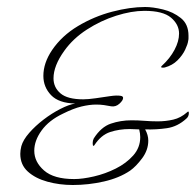

<svg xmlns="http://www.w3.org/2000/svg" viewBox="-20 -540 560 549"><path d="M188 -11Q150 -11 115.5 -20.5Q81 -30 59.5 -49.5Q38 -69 38 -100Q38 -110 41 -122Q46 -140 63.5 -160Q81 -180 104.5 -198Q128 -216 152.5 -228.5Q177 -241 195 -244Q148 -245 126 -268Q104 -291 104 -323Q104 -360 129 -397Q157 -438 203 -465.5Q249 -493 300.5 -506.5Q352 -520 395 -520Q417 -520 446 -513Q475 -506 497 -488.5Q519 -471 519 -438Q519 -434 519 -430.5Q519 -427 518 -423Q517 -414 509.5 -398Q502 -382 487.5 -367.5Q473 -353 451 -347Q445 -346 442 -347Q439 -348 443 -352Q466 -373 479 -397.5Q492 -422 492 -444Q492 -470 469 -489.5Q446 -509 393 -509Q356 -509 312 -495Q268 -481 228.5 -455.5Q189 -430 164 -395Q133 -352 133 -316Q133 -290 153 -273Q173 -256 218 -256Q232 -256 253 -259Q274 -262 294 -265Q314 -268 325 -266Q332 -265 332 -260Q332 -253 321.5 -243.5Q311 -234 298 -236Q288 -238 277.5 -239.5Q267 -241 255 -241Q236 -241 213 -235.5Q190 -230 160 -215Q120 -196 99 -167Q78 -138 78 -109Q78 -77 106 -52.5Q134 -28 192 -28Q216 -28 248.5 -35.5Q281 -43 311 -58Q341 -73 361 -95.5Q381 -118 381 -148Q381 -158 378 -170Q371 -170 364.5 -170.5Q358 -171 351 -171Q321 -171 295 -162.5Q269 -154 250 -125Q249 -123 247 -123Q245 -123 245 -131Q245 -138 248 -144Q269 -177 297 -186.5Q325 -196 356 -196Q375 -196 393.5 -194.5Q412 -193 431 -193Q454 -193 475.5 -198Q497 -203 515 -219Q517 -221 518 -221Q520 -221 520 -217Q520 -207 513 -201Q488 -178 457.5 -173.5Q427 -169 395 -170Q404 -154 404 -138Q404 -111 386.5 -87.5Q369 -64 352 -52Q321 -31 277 -21Q233 -11 188 -11Z"/></svg>

Font: Waterfall
Style: Regular
Weight: 400
Designer: Robert E. Leuschke
Foundry: Robert E. Leuschke
Version: Version 1.010; ttfautohint (v1.8.3)